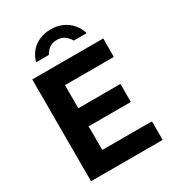

<svg xmlns="http://www.w3.org/2000/svg" viewBox="-218 -1057 1071 1181"><g transform="rotate(-30 317.0 -467.0)"><path d="M76.2 -723H580.5L579.8 -592.2H233V-428H532V-300H232.2V-132L584.8 -131.8V0H76.2ZM328.2 -933.5Q285.5 -933.5 249.2 -918.6Q212.9 -903.6 186.9 -874.2Q161 -844.8 149.2 -802.5H239.8Q243 -808.2 244.1 -809.4Q257.9 -831.8 278.2 -845Q298.6 -858.2 328.2 -858.2Q359.5 -858.2 380.7 -843.2Q401.9 -828.2 416.8 -802.5H508.5Q496.6 -843 470.4 -872.5Q444.1 -902 407.6 -917.8Q371.1 -933.5 328.2 -933.5Z"/></g></svg>

Font: Public Sans VF
Style: Regular
Weight: 400
Designer: Pablo Impallari, Rodrigo Fuenzalida (Modified by Dan O. Williams and USWDS)
Version: Version 1.003